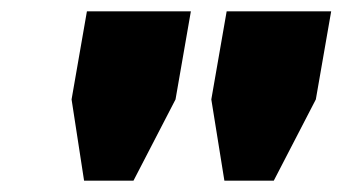

<svg xmlns="http://www.w3.org/2000/svg" viewBox="-20 -708 603 338"><path d="M128 -390 106 -533 133 -688H316L289 -533L215 -390ZM375 -390 352 -533 379 -688H563L536 -533L462 -390Z"/></svg>

Font: Archivo SemiExpanded Black
Style: Italic
Weight: 900
Width: 6
Italic angle: -10°
Designer: Hector Gatti
Foundry: Omnibus-Type
Version: Version 2.001